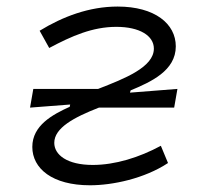

<svg xmlns="http://www.w3.org/2000/svg" viewBox="-20 -547 626 577"><path d="M250.5 9.8C318.4 9.8 414.1 -10.3 484.9 -57.1L463.4 -108.9C398.4 -73.7 325.7 -51.3 258.8 -51.3C181.2 -51.3 143.1 -82 143.1 -117.7C143.1 -162.6 202.1 -194.3 277.3 -223.6H503.4L513.2 -279.8L370.6 -268.6L372.6 -275.4C433.6 -300.8 508.3 -334.5 508.3 -407.7C508.3 -475.6 445.3 -527.3 333.5 -527.3C248 -527.3 168.5 -497.1 99.1 -454.6L127.9 -402.8C195.8 -439 258.3 -466.3 329.6 -466.3C399.9 -466.3 442.4 -439.5 442.4 -400.9C442.4 -345.2 355 -311 274.9 -279.8H80.1L70.3 -223.6L190.9 -232.9L189.5 -226.1C137.7 -202.6 77.1 -169.9 77.1 -105.5C77.1 -40.5 137.2 9.8 250.5 9.8Z"/></svg>

Font: Cascadia Mono PL Light
Style: Italic
Weight: 300
Italic angle: -10°
Monospace: yes
Designer: Aaron Bell
Foundry: Saja Typeworks
Version: Version 2404.023